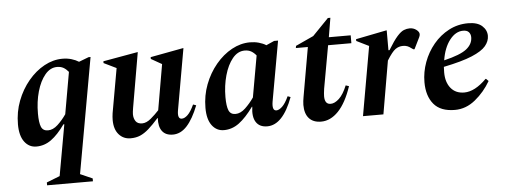

<svg xmlns="http://www.w3.org/2000/svg" viewBox="-51 -699 2816 1068"><g transform="rotate(-5 1357.0 -165.5)"><path d="M172 230V214L246 185L297 -100H292Q253 -45 215 -17.5Q177 10 132 10Q91 10 65.5 -24Q40 -58 40 -122Q40 -191 63.5 -252.5Q87 -314 127 -362Q167 -410 216.5 -437Q266 -464 318 -464Q345 -464 368.5 -457Q392 -450 409 -439L464 -460H475L360 184L428 214V230ZM156 -172Q156 -121 166 -97.5Q176 -74 204 -74Q232 -74 258.5 -98.5Q285 -123 307 -155L348 -388Q335 -404 320 -412.5Q305 -421 284 -421Q246 -421 217 -386Q188 -351 172 -294.5Q156 -238 156 -172Z M658 10Q618 10 592.5 -19Q567 -48 567 -100Q567 -117 570 -138L614 -386L544 -420V-430L736 -464H739L686 -157Q682 -133 682 -122Q682 -99 693 -83Q704 -67 729 -67Q753 -67 778.5 -88.5Q804 -110 824 -132L868 -386L808 -420V-430L990 -464H994L934 -124Q925 -74 951 -74Q967 -74 984.5 -91Q1002 -108 1020 -147L1037 -141Q1008 -67 973 -28.5Q938 10 894 10Q854 10 834.5 -15.5Q815 -41 818 -89H816Q784 -53 759.5 -31.5Q735 -10 711.5 0Q688 10 658 10Z M1179 10Q1138 10 1112.5 -24Q1087 -58 1087 -122Q1087 -191 1110.5 -252.5Q1134 -314 1174 -362Q1214 -410 1263.5 -437Q1313 -464 1365 -464Q1391 -464 1414.5 -457.5Q1438 -451 1455 -440L1500 -460H1522L1462 -124Q1454 -74 1479 -74Q1494 -74 1512 -91Q1530 -108 1548 -147L1564 -141Q1508 10 1421 10Q1378 10 1358.5 -20Q1339 -50 1347 -106H1345Q1303 -48 1264 -19Q1225 10 1179 10ZM1203 -172Q1203 -122 1213 -98Q1223 -74 1251 -74Q1279 -74 1306 -99.5Q1333 -125 1355 -157L1396 -388Q1383 -404 1368 -412.5Q1353 -421 1332 -421Q1293 -421 1264 -385.5Q1235 -350 1219 -293Q1203 -236 1203 -172Z M1722 10Q1678 10 1654.5 -16Q1631 -42 1631 -91Q1631 -102 1632.5 -113Q1634 -124 1636 -136L1684 -410H1617L1619 -422L1719 -468L1809 -561H1823L1805 -454H1927V-410H1797L1754 -171Q1750 -143 1750 -129Q1750 -84 1783 -84Q1806 -84 1830.5 -107Q1855 -130 1875 -179L1893 -173Q1862 -81 1818 -35.5Q1774 10 1722 10Z M1956 0 2024 -386 1955 -420V-430L2126 -464H2129V-353H2135Q2166 -404 2187 -427.5Q2208 -451 2224.5 -457.5Q2241 -464 2257 -464Q2278 -464 2294 -452Q2310 -440 2310 -427Q2310 -420 2306 -411L2274 -346H2268L2256 -354Q2246 -362 2235.5 -366Q2225 -370 2211 -370Q2188 -370 2169 -356.5Q2150 -343 2121 -296L2070 0Z M2469 10Q2389 10 2351 -35.5Q2313 -81 2313 -158Q2313 -215 2333 -269.5Q2353 -324 2389.5 -368Q2426 -412 2475.5 -438Q2525 -464 2583 -464Q2635 -464 2661 -440.5Q2687 -417 2687 -385Q2687 -355 2665 -328.5Q2643 -302 2587 -278.5Q2531 -255 2428 -234Q2427 -219 2427 -203Q2427 -148 2454 -115Q2481 -82 2529 -82Q2588 -82 2653 -147H2656L2669 -134Q2635 -75 2583 -32.5Q2531 10 2469 10ZM2552 -425Q2510 -425 2477 -382.5Q2444 -340 2433 -270Q2525 -292 2559.5 -319.5Q2594 -347 2594 -385Q2594 -402 2584 -413.5Q2574 -425 2552 -425Z"/></g></svg>

Font: Spectral SemiBold
Style: Italic
Weight: 600
Italic angle: -10°
Designer: Jean-Baptiste Levee
Foundry: Production Type
Version: Version 2.001